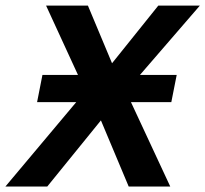

<svg xmlns="http://www.w3.org/2000/svg" viewBox="-71 -679 748 699"><path d="M83.5 -406.2H212.9L96.7 -658.7H249L336.9 -448.7L505.4 -658.7H656.7L438.5 -406.2H572.3L552.7 -307.1H405.8L548.8 0H397.5L296.4 -240.7L101.1 0H-51.3L206.5 -307.1H64Z"/></svg>

Font: Cousine
Style: Bold Italic
Weight: 700
Italic angle: -12°
Monospace: yes
Designer: Steve Matteson
Foundry: Ascender Corporation
Version: Version 1.20